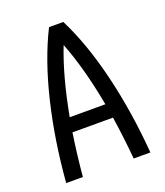

<svg xmlns="http://www.w3.org/2000/svg" viewBox="-120 -710 678 791"><g transform="rotate(-20 219.0 -314.0)"><path d="M34.2 0Q48.8 -182.6 87.9 -345.2Q127 -507.8 187.5 -627.9H250Q310.5 -507.8 349.6 -345.2Q388.7 -182.6 403.3 0H330.1Q322.3 -89.8 307.6 -187.5H129.9Q115.2 -89.8 107.4 0ZM296.9 -250Q265.6 -418.9 218.8 -538.1Q171.9 -418.9 140.6 -250Z"/></g></svg>

Font: Sudo Variable
Style: Regular
Weight: 400
Monospace: yes
Designer: Jens Kutilek
Foundry: Jens Kutilek
Version: Version 0.040